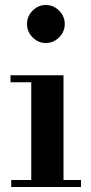

<svg xmlns="http://www.w3.org/2000/svg" viewBox="-20 -748 363 768"><path d="M105 -15V-431H234V-15ZM25 0V-28H304V0ZM22 -419V-447H234V-419ZM163 -576Q133 -576 110.5 -598.5Q88 -621 88 -652Q88 -683 110.5 -705.5Q133 -728 163 -728Q194 -728 216.5 -705.5Q239 -683 239 -652Q239 -621 216.5 -598.5Q194 -576 163 -576Z"/></svg>

Font: Libre Bodoni SemiBold
Style: Regular
Weight: 600
Designer: Pablo Impallari, Rodrigo Fuenzalida
Foundry: Impallari Type
Version: Version 2.005;gftools[0.9.23]